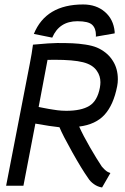

<svg xmlns="http://www.w3.org/2000/svg" viewBox="-20 -828 558 856"><path d="M325.2 -733.4Q244.1 -733.4 212.9 -660.2L130.9 -676.8Q184.6 -808.1 350.6 -808.1Q409.2 -808.1 447.5 -775.1Q485.8 -742.2 491.2 -687V-679.2L407.2 -664.6Q407.7 -667 407.7 -671.4Q407.7 -701.7 390.9 -717.5Q374 -733.4 325.2 -733.4ZM333 -263.7Q350.6 -224.1 381.1 -171.4Q411.6 -118.7 433.6 -85.9Q434.1 -85.4 438.2 -80.8Q442.4 -76.2 444.8 -73.7Q447.3 -71.3 451.9 -67.4Q456.5 -63.5 461.7 -60.8Q466.8 -58.1 472.2 -56.6L435.1 7.8Q415.5 4.9 398.7 -7.1Q381.8 -19 372.1 -35.2Q344.7 -73.7 302 -149.9Q259.3 -226.1 245.1 -260.7Q206.5 -264.6 137.7 -276.9L84.5 0H7.3L112.8 -543.5Q122.1 -590.3 127 -628.9Q205.6 -636.2 234.9 -636.2Q276.4 -636.2 303.7 -635Q331.1 -633.8 361.3 -629.2Q391.6 -624.5 412.1 -616Q432.6 -607.4 451.4 -592.5Q470.2 -577.6 483.4 -556.2Q505.4 -521.5 505.4 -474.6Q505.4 -459 502.4 -443.8Q486.3 -360.8 446.5 -316.9Q406.7 -272.9 333 -263.7ZM425.3 -437Q427.7 -450.7 427.7 -461.4Q427.7 -489.3 412.1 -511.7Q393.6 -539.6 350.3 -550.5Q307.1 -561.5 223.1 -561.5Q206.1 -561.5 191.9 -561L152.3 -351.1Q159.2 -349.6 174.6 -346.7Q189.9 -343.8 196.8 -342.5Q203.6 -341.3 216.1 -339.4Q228.5 -337.4 236.6 -336.4Q244.6 -335.4 255.1 -334.7Q265.6 -334 275.4 -334Q342.3 -334 378.2 -356Q414.1 -377.9 425.3 -437Z"/></svg>

Font: Fantasque Sans Mono
Style: Italic
Weight: 400
Italic angle: -11°
Monospace: yes
Designer: Jany Belluz
Version: Version 1.8.0 ; ttfautohint (v1.8.2)